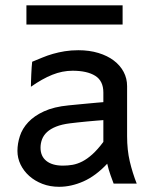

<svg xmlns="http://www.w3.org/2000/svg" viewBox="-20 -699 587 731"><path d="M373.5 -241.7Q364.3 -241.2 347.7 -239.7Q331.1 -238.3 312.5 -236.6Q293.9 -234.9 276.1 -232.9Q258.3 -231 246.6 -229.5Q215.3 -225.6 193.8 -217Q172.4 -208.5 159.2 -196.3Q146 -184.1 140.1 -168.7Q134.3 -153.3 134.3 -136.7Q134.3 -104 156.7 -86.2Q179.2 -68.4 219.7 -68.4Q238.3 -68.4 256.3 -71.5Q274.4 -74.7 293.2 -84.2Q312 -93.8 331.8 -111.6Q351.6 -129.4 373.5 -158.7ZM463.9 -180.7Q463.9 -127.9 474.1 -84.5Q484.4 -41 500.5 0H412.6Q408.2 -11.7 400.9 -32Q393.6 -52.2 388.2 -75.7Q344.7 -29.3 297.9 -8.5Q251 12.2 205.1 12.2Q170.4 12.2 141.4 1Q112.3 -10.3 91.3 -29.1Q70.3 -47.9 58.3 -72.5Q46.4 -97.2 46.4 -124.5Q46.4 -152.3 55.7 -180.9Q64.9 -209.5 87.4 -233.6Q109.9 -257.8 147.5 -275.1Q185.1 -292.5 241.7 -297.9Q254.4 -299.3 273.7 -301Q293 -302.7 312.7 -304.7Q332.5 -306.6 349.4 -308.1Q366.2 -309.6 373.5 -310.1V-346.7Q373.5 -391.1 342.5 -410.4Q311.5 -429.7 256.3 -429.7Q217.3 -429.7 179 -414.3Q140.6 -398.9 97.7 -368.7Q97.7 -376.5 98.1 -389.4Q98.6 -402.3 99.1 -416.3Q99.6 -430.2 100.6 -443.1Q101.6 -456.1 102.5 -463.9Q121.6 -471.7 140.9 -479.7Q160.2 -487.8 181.4 -493.9Q202.6 -500 226.6 -503.9Q250.5 -507.8 278.3 -507.8Q320.3 -507.8 354.7 -497.3Q389.2 -486.8 413.3 -468.5Q437.5 -450.2 450.7 -425.3Q463.9 -400.4 463.9 -371.1ZM80.6 -678.7H446.8V-605.5H80.6Z"/></svg>

Font: Andika Phon
Style: Regular
Weight: 400
Designer: Victor Gaultney, Annie Olsen, Julie Remington, Don Collingsworth, Eric Hays, Becca Hirsbrunner
Foundry: SIL International
Version: Version 5.000